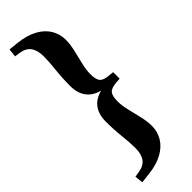

<svg xmlns="http://www.w3.org/2000/svg" viewBox="-286 -727 874 874"><g transform="rotate(-45 150.5 -290.5)"><path d="M282.5 -311.5V-269.5L260 -268Q225.5 -265.5 214 -251.5Q202.5 -237.5 202.5 -203Q202.5 -175.5 210.8 -141.8Q219 -108 226.8 -74.8Q234.5 -41.5 234.5 -14Q234.5 23.5 216 54.2Q197.5 85 160.8 105.2Q124 125.5 70 131.5L22 137L17.5 97L42 93Q78.5 87.5 94.2 65.5Q110 43.5 110 5Q110 -31.5 104.8 -77Q99.5 -122.5 99.5 -177Q99.5 -224 123.2 -254Q147 -284 197 -293.5V-287.5Q147 -297.5 123.2 -327.5Q99.5 -357.5 99.5 -404Q99.5 -458.5 104.8 -504.2Q110 -550 110 -586Q110 -624.5 94.2 -646.8Q78.5 -669 42 -674.5L17.5 -678L22 -718L70 -713Q124 -707 160.8 -686.8Q197.5 -666.5 216 -635.8Q234.5 -605 234.5 -567Q234.5 -540.5 226.8 -506.8Q219 -473 210.8 -439.2Q202.5 -405.5 202.5 -378Q202.5 -344 214 -330Q225.5 -316 260 -313.5Z"/></g></svg>

Font: Newsreader 24pt ExtraBold
Style: Regular
Weight: 800
Designer: Hugues Gentile
Foundry: Production Type
Version: Version 1.003